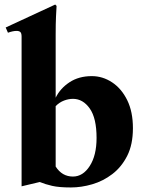

<svg xmlns="http://www.w3.org/2000/svg" viewBox="-20 -810 635 845"><path d="M384 -475Q432 -475 473.5 -447.5Q515 -420 540 -369Q565 -318 565 -246Q565 -174 540 -124.5Q515 -75 474.5 -44Q434 -13 386 1Q338 15 292 15Q240 15 209.5 8Q179 1 155 -9L75 10V-649Q75 -664 69.5 -669Q64 -674 53 -674Q45 -674 35.5 -672Q26 -670 15 -666L5 -689L223 -790L229 -784Q228 -769 226.5 -737.5Q225 -706 225 -658V-380Q245 -421 286 -448Q327 -475 384 -475ZM301 -33Q345 -33 375 -79.5Q405 -126 405 -203Q405 -290 375 -332.5Q345 -375 301 -375Q282 -375 262 -367.5Q242 -360 225 -343V-77Q253 -33 301 -33Z"/></svg>

Font: Bona Nova
Style: Bold
Weight: 700
Designer: Mateusz Machalski
Foundry: Capitalics
Version: Version 4.001; ttfautohint (v1.8.3)